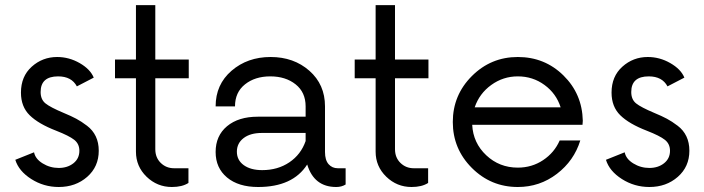

<svg xmlns="http://www.w3.org/2000/svg" viewBox="-20 -738 2816 768"><path d="M215 10Q155 10 105 -21.9Q55 -53.8 41.2 -98.8L116.2 -128.8Q121.2 -102.5 150.6 -84.4Q180 -66.2 215 -66.2Q250 -66.2 273.8 -85Q297.5 -103.8 297.5 -135Q297.5 -162.5 276.9 -178.8Q256.2 -195 205 -215Q133.8 -242.5 98.8 -276.9Q63.8 -311.2 63.8 -367.5Q63.8 -432.5 106.9 -471.2Q150 -510 208.8 -510Q256.2 -510 298.8 -485.6Q341.2 -461.2 355 -427.5L287.5 -392.5Q266.2 -432.5 212.5 -432.5Q142.5 -432.5 142.5 -370Q142.5 -340 161.9 -324.4Q181.2 -308.8 235 -286.2Q265 -273.8 285 -263.1Q305 -252.5 328.1 -235Q351.2 -217.5 363.1 -192.5Q375 -167.5 375 -135Q375 -71.2 328.8 -30.6Q282.5 10 215 10Z M735 -425H601.2V-141.2Q601.2 -107.5 623.1 -86.2Q645 -65 676.2 -65H733.8V-6.2Q708.8 10 667.5 10Q608.8 10 566.2 -31.2Q523.8 -72.5 523.8 -131.2V-425H440V-500H523.8V-717.5H601.2V-500H735Z M1331.2 -65H1362.5V0Q1346.2 10 1325 10Q1236.2 10 1208.8 -80Q1151.2 10 1012.5 10Q933.8 10 888.1 -28.1Q842.5 -66.2 842.5 -130Q842.5 -195 888.1 -233.1Q933.8 -271.2 1011.2 -271.2H1202.5V-312.5Q1202.5 -368.8 1162.5 -400.6Q1122.5 -432.5 1061.2 -432.5Q1000 -432.5 960 -400.6Q920 -368.8 920 -312.5H842.5Q842.5 -400 906.2 -455Q970 -510 1062.5 -510Q1155 -510 1217.5 -455Q1280 -400 1280 -312.5V-130Q1280 -97.5 1294.4 -81.2Q1308.8 -65 1331.2 -65ZM1028.8 -57.5Q1091.2 -57.5 1137.5 -88.8Q1183.8 -120 1202.5 -173.8V-206.2H1027.5Q981.2 -206.2 954.4 -185.6Q927.5 -165 927.5 -131.2Q927.5 -97.5 955 -77.5Q982.5 -57.5 1028.8 -57.5Z M1693.8 -425H1560V-141.2Q1560 -107.5 1581.9 -86.2Q1603.8 -65 1635 -65H1692.5V-6.2Q1667.5 10 1626.2 10Q1567.5 10 1525 -31.2Q1482.5 -72.5 1482.5 -131.2V-425H1398.8V-500H1482.5V-717.5H1560V-500H1693.8Z M2311.2 -255 2310 -238.8H1868.8Q1872.5 -166.2 1925 -116.9Q1977.5 -67.5 2051.2 -67.5Q2107.5 -67.5 2152.5 -97.5Q2197.5 -127.5 2218.8 -176.2H2301.2Q2276.2 -95 2207.5 -42.5Q2138.8 10 2051.2 10Q1943.8 10 1867.5 -66.2Q1791.2 -142.5 1791.2 -250Q1791.2 -357.5 1867.5 -433.8Q1943.8 -510 2051.2 -510Q2158.8 -510 2233.8 -436.2Q2308.8 -362.5 2311.2 -255ZM2051.2 -432.5Q1992.5 -432.5 1945 -398.1Q1897.5 -363.8 1878.8 -308.8H2222.5Q2205 -363.8 2158.1 -398.1Q2111.2 -432.5 2051.2 -432.5Z M2577.5 10Q2517.5 10 2467.5 -21.9Q2417.5 -53.8 2403.8 -98.8L2478.8 -128.8Q2483.8 -102.5 2513.1 -84.4Q2542.5 -66.2 2577.5 -66.2Q2612.5 -66.2 2636.2 -85Q2660 -103.8 2660 -135Q2660 -162.5 2639.4 -178.8Q2618.8 -195 2567.5 -215Q2496.2 -242.5 2461.2 -276.9Q2426.2 -311.2 2426.2 -367.5Q2426.2 -432.5 2469.4 -471.2Q2512.5 -510 2571.2 -510Q2618.8 -510 2661.2 -485.6Q2703.8 -461.2 2717.5 -427.5L2650 -392.5Q2628.8 -432.5 2575 -432.5Q2505 -432.5 2505 -370Q2505 -340 2524.4 -324.4Q2543.8 -308.8 2597.5 -286.2Q2627.5 -273.8 2647.5 -263.1Q2667.5 -252.5 2690.6 -235Q2713.8 -217.5 2725.6 -192.5Q2737.5 -167.5 2737.5 -135Q2737.5 -71.2 2691.2 -30.6Q2645 10 2577.5 10Z"/></svg>

Font: Now Alt
Style: Regular
Weight: 400
Designer: Alfredo Marco Pradil
Foundry: Alfredo Marco Pradil
Version: Version 1.002;PS 001.002;hotconv 1.0.88;makeotf.lib2.5.64775